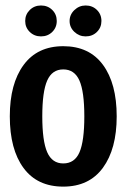

<svg xmlns="http://www.w3.org/2000/svg" viewBox="-20 -675 466 707"><path d="M212.9 12.2Q117.2 12.2 66.7 -56.4Q16.1 -125 16.1 -246.6Q16.1 -366.7 66.9 -435.8Q117.7 -504.9 212.9 -504.9Q308.6 -504.9 359.1 -436.3Q409.7 -367.7 409.7 -246.6Q409.7 -126.5 358.9 -57.1Q308.1 12.2 212.9 12.2ZM212.9 -419.4Q171.9 -419.4 153.8 -378.4Q135.7 -337.4 135.7 -246.6Q135.7 -155.8 153.8 -114.5Q171.9 -73.2 212.9 -73.2Q254.9 -73.2 272.7 -114.3Q290.5 -155.3 290.5 -246.6Q290.5 -337.4 272.5 -378.4Q254.4 -419.4 212.9 -419.4ZM72.8 -597.7Q72.8 -621.6 89.6 -638.2Q106.4 -654.8 130.9 -654.8Q155.8 -654.8 172.4 -638.4Q189 -622.1 189 -597.7Q189 -573.7 172.4 -557.4Q155.8 -541 130.9 -541Q106.4 -541 89.6 -557.4Q72.8 -573.7 72.8 -597.7ZM236.3 -597.7Q236.3 -621.1 253.9 -637.9Q271.5 -654.8 295.4 -654.8Q320.3 -654.8 336.9 -638.4Q353.5 -622.1 353.5 -597.7Q353.5 -573.7 336.9 -557.4Q320.3 -541 295.4 -541Q271.5 -541 253.9 -557.6Q236.3 -574.2 236.3 -597.7Z"/></svg>

Font: Amiri Typewriter
Style: Bold
Weight: 700
Monospace: yes
Designer: Khaled Hosny
Version: Version 1.1